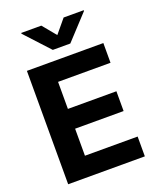

<svg xmlns="http://www.w3.org/2000/svg" viewBox="-170 -1056 953 1157"><g transform="rotate(-20 306.0 -477.0)"><path d="M554.7 0H63V-727.1H553.2V-600.6H216.8V-427.2H527.8V-300.3H216.8V-127H554.7ZM108.9 -953.6H237.8L309.1 -867.2L380.9 -953.6H509.8V-948.7L365.2 -792.5H252.9L108.9 -948.7Z"/></g></svg>

Font: My Font
Style: Bold
Weight: 500
Designer: Rasmus Andersson
Foundry: rsms
Version: Version 0.001